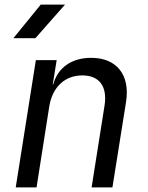

<svg xmlns="http://www.w3.org/2000/svg" viewBox="-20 -810 640 830"><path d="M38 -645H133L261 -790H156ZM48 0H138L193 -350C207 -435 261 -484 336 -484C408 -484 445 -438 432 -354L376 0H466L525 -370C543 -487 484 -560 374 -560C290 -560 230 -518 210 -445H208L225 -550H135Z"/></svg>

Font: JetBrains Mono
Style: Italic
Weight: 400
Italic angle: -9°
Monospace: yes
Designer: Philipp Nurullin, Konstantin Bulenkov
Foundry: JetBrains
Version: Version 2.305